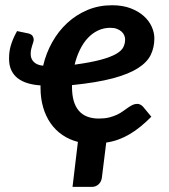

<svg xmlns="http://www.w3.org/2000/svg" viewBox="-20 -540 644 732"><path d="M400.5 -434Q375.5 -434 353.8 -423.8Q332 -413.5 314.8 -395Q297.5 -376.5 284.8 -350.5Q272 -324.5 264.5 -293.5Q326.5 -302 364.2 -312.2Q402 -322.5 422.8 -334.5Q443.5 -346.5 450.2 -360.2Q457 -374 457 -389.5Q457 -397 453.8 -405Q450.5 -413 443.8 -419.2Q437 -425.5 426.2 -429.8Q415.5 -434 400.5 -434ZM557 -95Q535.5 -73.5 515.2 -57Q495 -40.5 474 -28.2Q453 -16 431.2 -8Q409.5 0 385 3.5L368.5 136.5Q366.5 153 355.8 162.8Q345 172.5 330.5 172.5H256.5L277 1Q244 -7.5 217.8 -25.5Q191.5 -43.5 173 -70Q154.5 -96.5 144.5 -130.8Q134.5 -165 134.5 -205.5V-214.5Q108.5 -216 86.5 -222.5Q64.5 -229 48.5 -241Q32.5 -253 23.5 -271.5Q14.5 -290 14.5 -316.5Q14.5 -330 16 -341.8Q17.5 -353.5 21 -365.8Q24.5 -378 30.2 -391.5Q36 -405 45 -421.5L88.5 -412.5Q100.5 -409 104.5 -402.5Q108.5 -396 108.5 -389.5Q108.5 -384.5 106.8 -379Q105 -373.5 102.8 -366.8Q100.5 -360 98.8 -352Q97 -344 97 -334Q97 -315 109.5 -303.2Q122 -291.5 144.5 -289.5Q155.5 -337 179 -379Q202.5 -421 236.2 -452.2Q270 -483.5 313.2 -501.8Q356.5 -520 407.5 -520Q447.5 -520 477.8 -508.5Q508 -497 528.2 -478.8Q548.5 -460.5 558.5 -438Q568.5 -415.5 568.5 -394Q568.5 -359.5 554.8 -331Q541 -302.5 505.8 -280Q470.5 -257.5 409.5 -241.2Q348.5 -225 254.5 -215.5V-209Q254.5 -88 357 -88Q379 -88 396 -92.2Q413 -96.5 425.8 -102.5Q438.5 -108.5 448.8 -116Q459 -123.5 467.8 -129.5Q476.5 -135.5 485 -139.8Q493.5 -144 503.5 -144Q509.5 -144 515.2 -141Q521 -138 525.5 -133Z"/></svg>

Font: Lato 2
Style: Bold Italic
Weight: 700
Italic angle: -7°
Designer: Lukasz Dziedzic with Adam Twardoch and Botio Nikoltchev
Foundry: tyPoland Lukasz Dziedzic
Version: Version 2.015; 2015-08-06; http://www.latofonts.com/